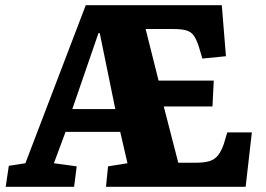

<svg xmlns="http://www.w3.org/2000/svg" viewBox="-20 -721 1025 741"><path d="M2 0 14 -81 78 -91 311 -701H836L852 -504L761 -495L747 -542Q738 -569 728 -583.5Q718 -598 699.5 -603.5Q681 -609 648 -609H542L592 -410H805L800 -310H612L668 -93H736Q768 -93 788 -99Q808 -105 821 -121Q834 -137 844 -166L857 -210H952L928 0H389L397 -79L472 -91L444 -212H233L188 -91L276 -79L266 0ZM259 -300H425L365 -593H360Z"/></svg>

Font: Literata ExtraBold
Style: Italic
Weight: 800
Italic angle: -2°
Designer: Latin by Veronika Burian and Jose Scaglione. Greek by Irene Vlachou. Cyrillic by Vera Evstafieva
Foundry: TypeTogether
Version: Version 3.002